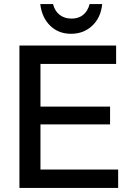

<svg xmlns="http://www.w3.org/2000/svg" viewBox="-20 -929 668 949"><path d="M180 -314H524V-402H180V-613H554V-704H76V0H564V-91H180ZM334 -837Q299 -837 275 -855.5Q251 -874 242 -909H179Q187 -842 228 -802Q269 -762 331 -762Q394 -762 436.5 -802.5Q479 -843 485 -909H423Q414 -874 391 -855.5Q368 -837 334 -837Z"/></svg>

Font: Geom
Style: Regular
Weight: 400
Version: Version 1.102